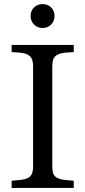

<svg xmlns="http://www.w3.org/2000/svg" viewBox="-20 -920 417 940"><path d="M37 0V-35L68 -38Q100 -40 115.5 -48Q131 -56 136.5 -70Q142 -84 142 -105V-595Q142 -616 136.5 -630Q131 -644 115.5 -652.5Q100 -661 68 -663L37 -665V-700H341V-665L310 -663Q278 -661 262 -652.5Q246 -644 241 -630Q236 -616 236 -595V-105Q236 -84 241 -70Q246 -56 262 -48Q278 -40 310 -38L341 -35V0ZM189 -783Q164 -783 147 -799.5Q130 -816 130 -842Q130 -868 147 -884Q164 -900 189 -900Q213 -900 230 -884Q247 -868 247 -842Q247 -816 230 -799.5Q213 -783 189 -783Z"/></svg>

Font: Hedvig Letters Serif 18pt
Style: Regular
Weight: 400
Designer: Alexander Örn & Tor Weibull
Foundry: Kanon Foundry
Version: Version 1.000